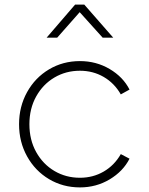

<svg xmlns="http://www.w3.org/2000/svg" viewBox="-20 -804 647 836"><path d="M63 -263Q63 -340 98 -403Q133 -466 193.5 -502Q254 -538 328 -538Q399 -538 457.5 -503.5Q516 -469 544 -414L506 -393Q478 -442 431.5 -469Q385 -496 328 -496Q267 -496 217 -466.5Q167 -437 137.5 -384Q108 -331 108 -263Q108 -195 137.5 -142Q167 -89 217 -59.5Q267 -30 328 -30Q385 -30 431.5 -57Q478 -84 506 -133L544 -113Q516 -58 457.5 -23Q399 12 328 12Q254 12 193.5 -24Q133 -60 98 -123Q63 -186 63 -263ZM307 -784H347L473 -640H427L327 -751L229 -640H183Z"/></svg>

Font: Eudoxus Sans ExtraLight
Style: Regular
Weight: 200
Designer: Stijn de Vries
Foundry: tokotype
Version: Version 2.005